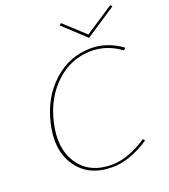

<svg xmlns="http://www.w3.org/2000/svg" viewBox="-153 -962 945 1076"><g transform="rotate(-20 319.5 -424.0)"><path d="M639 -842 456 -721 325 -843 336 -853 459 -740 630 -853ZM91 -348Q124 -489 220.5 -576Q317 -663 446 -663Q541 -663 628 -600L616 -588Q535 -648 442 -648Q322 -648 231.5 -565Q141 -482 109 -346Q74 -200 137 -104.5Q200 -9 334 -9Q431 -9 546 -85L554 -73Q436 5 333 5Q191 5 122.5 -95Q54 -195 91 -348Z"/></g></svg>

Font: EauTest Thin
Style: Italic
Weight: 250
Italic angle: -12°
Designer: Christian Thalmann (Catharsis Fonts)
Version: Version 0.001;PS 000.001;hotconv 1.0.88;makeotf.lib2.5.64775